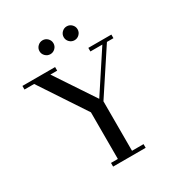

<svg xmlns="http://www.w3.org/2000/svg" viewBox="-201 -1026 1104 1170"><g transform="rotate(-30 351.5 -441.0)"><path d="M22 -676.8V-702.1H252V-676.8H204.1L388.2 -399.9L569.8 -676.8H485.8V-702.1H647.9V-676.8H602.1L402.8 -374V-25.9H483.9V0H254.9V-25.9H303.2V-354L89.8 -676.8ZM232.4 -798.6Q217.8 -813 217.8 -833Q217.8 -853 232.4 -867.4Q247.1 -881.8 267.1 -881.8Q287.1 -881.8 301.5 -867.4Q315.9 -853 315.9 -833Q315.9 -813 301.5 -798.6Q287.1 -784.2 267.1 -784.2Q247.1 -784.2 232.4 -798.6ZM402.6 -798.6Q388.2 -813 388.2 -833Q388.2 -853 402.6 -867.4Q417 -881.8 437 -881.8Q457 -881.8 471.4 -867.4Q485.8 -853 485.8 -833Q485.8 -813 471.4 -798.6Q457 -784.2 437 -784.2Q417 -784.2 402.6 -798.6Z"/></g></svg>

Font: Dehuti
Style: Bold
Weight: 700
Version: Version 1.2